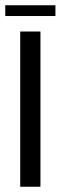

<svg xmlns="http://www.w3.org/2000/svg" viewBox="-20 -711 231 731"><path d="M57 0V-591H134V0ZM0 -650V-691H191V-650Z"/></svg>

Font: Alumni Sans Thin Medium
Style: Regular
Weight: 500
Version: Version 1.018